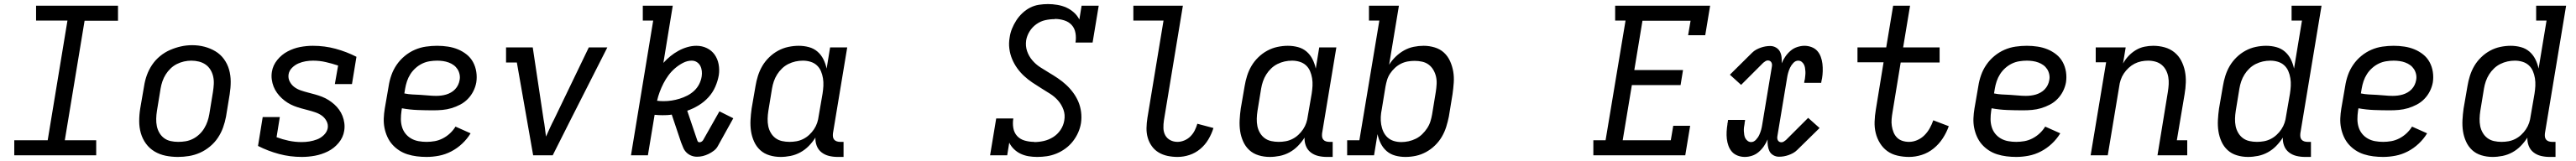

<svg xmlns="http://www.w3.org/2000/svg" viewBox="-20 -763 12640 791"><path d="M50 0V-74H214L311 -662H157V-735H559V-661H395L298 -74H452V0Z M853 8Q822 8 792.5 2Q763 -4 738 -19Q713 -34 696 -57.5Q679 -81 671 -109Q663 -137 663 -168Q663 -199 668 -230L687 -340Q691 -367 700.5 -393.5Q710 -420 726 -444Q742 -468 765 -487Q788 -506 814.5 -517.5Q841 -529 868 -535Q895 -541 923 -541Q954 -541 983 -533.5Q1012 -526 1037 -511Q1062 -496 1079 -472.5Q1096 -449 1104 -421Q1112 -393 1112 -362Q1112 -331 1107 -300L1089 -190Q1084 -163 1074.5 -136.5Q1065 -110 1049 -86Q1033 -62 1010 -43Q987 -24 961 -12.5Q935 -1 907.5 3.5Q880 8 853 8ZM854 -66Q873 -66 891 -69Q909 -72 926 -80.5Q943 -89 957.5 -102.5Q972 -116 982 -132.5Q992 -149 998 -166.5Q1004 -184 1007 -202L1025 -312Q1028 -331 1029 -350Q1030 -369 1026 -387Q1022 -405 1012.5 -420.5Q1003 -436 988.5 -446Q974 -456 956 -460.5Q938 -465 919 -465Q901 -465 883 -461Q865 -457 848 -448.5Q831 -440 817 -426.5Q803 -413 793 -397Q783 -381 777 -363.5Q771 -346 768 -328L750 -218Q747 -199 746.5 -180Q746 -161 749.5 -143.5Q753 -126 762 -110.5Q771 -95 785 -84.5Q799 -74 817 -70Q835 -66 854 -66Z M1461 8Q1403 8 1349 -6.5Q1295 -21 1246 -46L1269 -188H1353L1337 -89Q1366 -78 1397 -71.5Q1428 -65 1460 -65Q1479 -65 1498 -68Q1517 -71 1535.5 -78Q1554 -85 1569 -99.5Q1584 -114 1588 -133Q1591 -152 1582 -168.5Q1573 -185 1559 -195Q1545 -205 1527.5 -211Q1510 -217 1492.5 -221.5Q1475 -226 1457 -231Q1439 -236 1422.5 -242.5Q1406 -249 1391 -258.5Q1376 -268 1363 -280Q1350 -292 1339.5 -306.5Q1329 -321 1322.5 -337.5Q1316 -354 1313.5 -372.5Q1311 -391 1314 -410Q1319 -442 1340.5 -468.5Q1362 -495 1391.5 -510.5Q1421 -526 1452.5 -532Q1484 -538 1515 -538Q1573 -538 1626.5 -523.5Q1680 -509 1729 -484L1707 -350H1623L1639 -441Q1609 -451 1578.5 -458Q1548 -465 1516 -465Q1498 -465 1480 -462Q1462 -459 1444.5 -451.5Q1427 -444 1413 -430Q1399 -416 1396 -398Q1393 -379 1401.5 -362.5Q1410 -346 1424 -335.5Q1438 -325 1455.5 -319Q1473 -313 1490.5 -308.5Q1508 -304 1526 -299Q1544 -294 1560.5 -287.5Q1577 -281 1592 -271.5Q1607 -262 1620 -250.5Q1633 -239 1643.5 -224.5Q1654 -210 1660.5 -193.5Q1667 -177 1669.5 -158.5Q1672 -140 1669 -121Q1664 -88 1641.5 -61Q1619 -34 1588.5 -19Q1558 -4 1525.5 2Q1493 8 1461 8Z M2073 8Q2049 8 2025 5Q2001 2 1979 -5Q1957 -12 1938 -24.5Q1919 -37 1904.5 -53.5Q1890 -70 1880.5 -91Q1871 -112 1866.5 -135Q1862 -158 1863 -182Q1864 -206 1868 -230L1887 -340Q1891 -367 1900.5 -394Q1910 -421 1926.5 -445Q1943 -469 1966 -488Q1989 -507 2015.5 -518.5Q2042 -530 2070 -534Q2098 -538 2125 -538Q2152 -538 2178 -534Q2204 -530 2227 -520.5Q2250 -511 2269.5 -495.5Q2289 -480 2301 -458Q2313 -436 2317 -410Q2321 -384 2317 -358Q2313 -336 2302.5 -315Q2292 -294 2275.5 -277Q2259 -260 2238 -249Q2217 -238 2195 -231.5Q2173 -225 2151 -223Q2129 -221 2107 -221Q2068 -221 2029 -222.5Q1990 -224 1952 -231L1950 -218Q1947 -198 1947 -178Q1947 -158 1952.5 -139.5Q1958 -121 1969.5 -106.5Q1981 -92 1997.5 -82.5Q2014 -73 2033.5 -69.5Q2053 -66 2073 -66Q2093 -66 2113 -69.5Q2133 -73 2152.5 -83Q2172 -93 2188 -108Q2204 -123 2215 -141L2289 -108Q2272 -80 2247.5 -57Q2223 -34 2194 -19Q2165 -4 2134 2Q2103 8 2073 8ZM2120 -292Q2132 -292 2144.5 -293.5Q2157 -295 2169 -298.5Q2181 -302 2192.5 -308.5Q2204 -315 2213 -324.5Q2222 -334 2227.5 -345.5Q2233 -357 2235 -369Q2238 -383 2235 -397.5Q2232 -412 2224.5 -423.5Q2217 -435 2206 -443Q2195 -451 2181.5 -456Q2168 -461 2153.5 -463Q2139 -465 2125 -465Q2107 -465 2088 -462Q2069 -459 2051.5 -450.5Q2034 -442 2019 -428.5Q2004 -415 1993.5 -398.5Q1983 -382 1977 -364Q1971 -346 1968 -328L1964 -304Q1983 -300 2002.5 -299Q2022 -298 2042 -297Q2062 -296 2081.5 -294Q2101 -292 2120 -292Z M2596 0 2516 -456H2463V-530H2594L2647 -177Q2651 -156 2653.5 -135Q2656 -114 2659 -92Q2669 -114 2678.5 -135Q2688 -156 2699 -177L2869 -530H2960L2781 -177L2692 0Z M3400 7Q3385 7 3371.5 1.5Q3358 -4 3348 -14Q3338 -24 3332.5 -37Q3327 -50 3322 -63L3276 -200Q3264 -198 3253 -197.5Q3242 -197 3231 -197Q3221 -197 3211.5 -197.5Q3202 -198 3192 -199L3159 0H3076L3185 -662H3134V-735H3281L3235 -454Q3251 -472 3269.5 -487Q3288 -502 3309 -513.5Q3330 -525 3352.5 -531.5Q3375 -538 3397 -538Q3425 -538 3448.5 -526.5Q3472 -515 3486.5 -494.5Q3501 -474 3506 -447.5Q3511 -421 3507 -394Q3502 -365 3489.5 -336.5Q3477 -308 3456 -285Q3435 -262 3408 -245.5Q3381 -229 3352 -219L3397 -86Q3399 -79 3402 -71.5Q3405 -64 3412 -64Q3419 -64 3424.5 -68.5Q3430 -73 3433 -80L3510 -216L3578 -182L3502 -45Q3495 -32 3482.5 -22.5Q3470 -13 3456.5 -6.5Q3443 0 3429 3.5Q3415 7 3400 7ZM3236 -266Q3256 -266 3275.5 -269Q3295 -272 3314.5 -278Q3334 -284 3352.5 -293.5Q3371 -303 3386 -317Q3401 -331 3410.5 -349.5Q3420 -368 3423 -388Q3425 -401 3423.5 -414.5Q3422 -428 3416 -439.5Q3410 -451 3399 -458Q3388 -465 3374 -465Q3352 -465 3331 -454Q3310 -443 3292 -427.5Q3274 -412 3260 -393Q3246 -374 3235.5 -353.5Q3225 -333 3217 -311.5Q3209 -290 3204 -268Q3212 -267 3220 -266.5Q3228 -266 3236 -266Z M3810 8Q3810 8 3810 8Q3810 8 3810 8Q3782 8 3755.5 0Q3729 -8 3710 -25.5Q3691 -43 3680 -67.5Q3669 -92 3665 -118.5Q3661 -145 3662.5 -173.5Q3664 -202 3668 -230L3687 -340Q3691 -365 3699 -390.5Q3707 -416 3720.5 -439Q3734 -462 3754 -481.5Q3774 -501 3798 -514Q3822 -527 3848 -532.5Q3874 -538 3899 -538Q3925 -538 3949 -531.5Q3973 -525 3991 -509.5Q4009 -494 4020 -472Q4031 -450 4036 -426L4053 -530H4137L4067 -108Q4066 -99 4067 -91Q4068 -83 4073 -77Q4078 -71 4086 -68.5Q4094 -66 4102 -66H4119V8H4090Q4068 8 4047.5 3Q4027 -2 4011 -14.5Q3995 -27 3987.5 -46.5Q3980 -66 3981 -87Q3967 -65 3948.5 -46Q3930 -27 3907 -14.5Q3884 -2 3859 3Q3834 8 3810 8ZM3854 -66Q3871 -66 3888 -69Q3905 -72 3921 -80Q3937 -88 3950.5 -100.5Q3964 -113 3974 -128Q3984 -143 3989.5 -159.5Q3995 -176 3997 -193L4016 -303Q4019 -322 4020 -341Q4021 -360 4018 -378.5Q4015 -397 4008 -413.5Q4001 -430 3988 -442Q3975 -454 3957 -459.5Q3939 -465 3920 -465Q3901 -465 3883 -461Q3865 -457 3848 -448.5Q3831 -440 3817 -426.5Q3803 -413 3793 -397Q3783 -381 3777 -363.5Q3771 -346 3768 -328L3750 -218Q3747 -199 3746.5 -180Q3746 -161 3749.5 -143.5Q3753 -126 3762 -110.5Q3771 -95 3785 -84.5Q3799 -74 3817 -70Q3835 -66 3854 -66Z M5069 8Q5047 8 5026.5 4.5Q5006 1 4988 -7.5Q4970 -16 4955.5 -30Q4941 -44 4932 -62L4922 0H4838L4868 -181H4952Q4948 -157 4952 -134Q4956 -111 4970.5 -95Q4985 -79 5007.5 -72.5Q5030 -66 5054 -66Q5054 -66 5054 -65.5Q5054 -65 5054 -65Q5078 -65 5102 -70.5Q5126 -76 5147.5 -89.5Q5169 -103 5183.5 -124.5Q5198 -146 5202 -171Q5207 -199 5198 -224Q5189 -249 5172 -268.5Q5155 -288 5133 -302Q5111 -316 5089 -329.5Q5067 -343 5045.5 -357.5Q5024 -372 5005 -389.5Q4986 -407 4971 -428Q4956 -449 4946 -473Q4936 -497 4932.5 -524Q4929 -551 4934 -579Q4937 -601 4945.5 -622Q4954 -643 4966.5 -662.5Q4979 -682 4996.5 -698.5Q5014 -715 5034.5 -725.5Q5055 -736 5077.5 -739.5Q5100 -743 5122 -743Q5145 -743 5168.5 -739Q5192 -735 5212 -726Q5232 -717 5249 -702Q5266 -687 5276 -667L5287 -735H5371L5341 -554H5257Q5261 -577 5257 -600.5Q5253 -624 5238.5 -640Q5224 -656 5201.5 -663Q5179 -670 5156 -670Q5156 -670 5155.5 -669.5Q5155 -669 5155 -669Q5132 -669 5109 -664Q5086 -659 5065.5 -644.5Q5045 -630 5032 -609Q5019 -588 5015 -565Q5011 -537 5019.5 -512Q5028 -487 5045 -467Q5062 -447 5083.5 -433Q5105 -419 5127 -406Q5149 -393 5170.5 -378.5Q5192 -364 5211 -346.5Q5230 -329 5245.5 -308Q5261 -287 5271 -263.5Q5281 -240 5284.5 -213Q5288 -186 5284 -158Q5280 -134 5270 -111.5Q5260 -89 5244.5 -69Q5229 -49 5208 -33.5Q5187 -18 5163.5 -8.5Q5140 1 5116.5 4.5Q5093 8 5069 8Z M5758 8Q5733 8 5709 3Q5685 -2 5665 -14Q5645 -26 5631.5 -45Q5618 -64 5611.5 -86.5Q5605 -109 5605.5 -134Q5606 -159 5610 -184L5689 -662H5541V-735H5784L5691 -172Q5688 -153 5688.5 -133.5Q5689 -114 5697.5 -98.5Q5706 -83 5722 -74.5Q5738 -66 5758 -66Q5774 -66 5791 -73Q5808 -80 5821 -93Q5834 -106 5842 -122Q5850 -138 5855 -155L5934 -134Q5925 -105 5909 -78Q5893 -51 5869 -31Q5845 -11 5816 -1.5Q5787 8 5758 8Z M6210 8Q6210 8 6210 8Q6210 8 6210 8Q6182 8 6155.5 0Q6129 -8 6110 -25.5Q6091 -43 6080 -67.5Q6069 -92 6065 -118.5Q6061 -145 6062.5 -173.5Q6064 -202 6068 -230L6087 -340Q6091 -365 6099 -390.5Q6107 -416 6120.5 -439Q6134 -462 6154 -481.5Q6174 -501 6198 -514Q6222 -527 6248 -532.5Q6274 -538 6299 -538Q6325 -538 6349 -531.5Q6373 -525 6391 -509.5Q6409 -494 6420 -472Q6431 -450 6436 -426L6453 -530H6537L6467 -108Q6466 -99 6467 -91Q6468 -83 6473 -77Q6478 -71 6486 -68.5Q6494 -66 6502 -66H6519V8H6490Q6468 8 6447.5 3Q6427 -2 6411 -14.5Q6395 -27 6387.5 -46.5Q6380 -66 6381 -87Q6367 -65 6348.5 -46Q6330 -27 6307 -14.5Q6284 -2 6259 3Q6234 8 6210 8ZM6254 -66Q6271 -66 6288 -69Q6305 -72 6321 -80Q6337 -88 6350.5 -100.5Q6364 -113 6374 -128Q6384 -143 6389.5 -159.5Q6395 -176 6397 -193L6416 -303Q6419 -322 6420 -341Q6421 -360 6418 -378.5Q6415 -397 6408 -413.5Q6401 -430 6388 -442Q6375 -454 6357 -459.5Q6339 -465 6320 -465Q6301 -465 6283 -461Q6265 -457 6248 -448.5Q6231 -440 6217 -426.5Q6203 -413 6193 -397Q6183 -381 6177 -363.5Q6171 -346 6168 -328L6150 -218Q6147 -199 6146.5 -180Q6146 -161 6149.5 -143.5Q6153 -126 6162 -110.5Q6171 -95 6185 -84.5Q6199 -74 6217 -70Q6235 -66 6254 -66Z M6876 8Q6850 8 6826 1.5Q6802 -5 6784 -20.5Q6766 -36 6755 -58Q6744 -80 6739 -104L6722 0H6590V-74H6650L6748 -662H6697V-735H6844L6796 -445Q6809 -466 6828 -484.5Q6847 -503 6869.5 -515.5Q6892 -528 6916.5 -533Q6941 -538 6965 -538Q6965 -538 6965 -538Q6965 -538 6966 -538Q6993 -538 7019.5 -530Q7046 -522 7065 -504.5Q7084 -487 7095 -462.5Q7106 -438 7110.5 -411.5Q7115 -385 7113 -356.5Q7111 -328 7107 -300L7089 -190Q7084 -165 7076 -139.5Q7068 -114 7054.5 -91Q7041 -68 7021 -48.5Q7001 -29 6977 -16Q6953 -3 6927.5 2.5Q6902 8 6876 8ZM6856 -65Q6873 -65 6891.5 -69Q6910 -73 6927 -81.5Q6944 -90 6958 -103.5Q6972 -117 6982.5 -133Q6993 -149 6998.5 -166.5Q7004 -184 7007 -202L7025 -312Q7028 -331 7029 -350Q7030 -369 7026 -386.5Q7022 -404 7013 -419.5Q7004 -435 6990 -445.5Q6976 -456 6958 -460Q6940 -464 6921 -464Q6904 -464 6887 -461Q6870 -458 6854 -450Q6838 -442 6824.5 -429.5Q6811 -417 6801 -402Q6791 -387 6786 -370.5Q6781 -354 6778 -337L6760 -227Q6756 -208 6755 -189Q6754 -170 6757 -151.5Q6760 -133 6767.5 -116.5Q6775 -100 6788 -88Q6801 -76 6818.5 -70.5Q6836 -65 6856 -65Z M7798 0V-74H7858L7956 -662H7905V-735H8371L8347 -590H8263L8275 -661H8039L7999 -419H8238L8226 -345H7987L7942 -74H8178L8190 -145H8273L8249 0Z M8541 8Q8523 8 8506 1.5Q8489 -5 8478 -17.5Q8467 -30 8461 -46.5Q8455 -63 8453 -80.5Q8451 -98 8452 -116.5Q8453 -135 8456 -153Q8456 -154 8456 -155.5Q8456 -157 8456 -158L8457 -159Q8457 -161 8457.5 -163Q8458 -165 8458 -167Q8458 -169 8458.5 -170.5Q8459 -172 8459 -174H8543Q8542 -173 8542 -171Q8542 -169 8542 -168Q8541 -165 8540.5 -161.5Q8540 -158 8540 -155Q8538 -146 8537 -136.5Q8536 -127 8536.5 -118Q8537 -109 8538.5 -100Q8540 -91 8544 -83.5Q8548 -76 8555.5 -70.5Q8563 -65 8572 -65Q8585 -65 8595.5 -76Q8606 -87 8612 -100Q8618 -113 8621.5 -126Q8625 -139 8627 -153L8674 -436Q8675 -442 8674.5 -447Q8674 -452 8671.5 -456.5Q8669 -461 8664.5 -463.5Q8660 -466 8654 -466Q8648 -466 8642.5 -462.5Q8637 -459 8632 -455L8523 -346L8468 -396L8577 -504Q8586 -513 8597 -519Q8608 -525 8619.5 -529Q8631 -533 8642.5 -535Q8654 -537 8666 -537Q8681 -537 8694 -529.5Q8707 -522 8713.5 -509.5Q8720 -497 8721.5 -482Q8723 -467 8722 -452Q8729 -469 8740 -485Q8751 -501 8765.5 -513.5Q8780 -526 8798.5 -532Q8817 -538 8834 -538Q8852 -538 8869 -531.5Q8886 -525 8897 -512.5Q8908 -500 8914 -483.5Q8920 -467 8922 -449.5Q8924 -432 8923.5 -413.5Q8923 -395 8920 -377Q8919 -376 8919 -374.5Q8919 -373 8919 -372V-371Q8918 -369 8917.5 -367Q8917 -365 8917 -363Q8917 -361 8916.5 -359.5Q8916 -358 8916 -356H8832Q8833 -357 8833 -359Q8833 -361 8833 -362Q8834 -365 8834.5 -368.5Q8835 -372 8836 -375Q8837 -384 8838 -393.5Q8839 -403 8838.5 -412Q8838 -421 8836.5 -430Q8835 -439 8831 -446.5Q8827 -454 8820 -459.5Q8813 -465 8803 -465Q8790 -465 8779.5 -454Q8769 -443 8763 -430Q8757 -417 8753.5 -404Q8750 -391 8748 -377L8701 -94Q8700 -88 8700.5 -83Q8701 -78 8703.5 -73.5Q8706 -69 8710.5 -66.5Q8715 -64 8721 -64Q8727 -64 8732.5 -67.5Q8738 -71 8743 -75L8852 -184L8908 -134L8798 -26Q8789 -17 8778 -11Q8767 -5 8755.5 -1Q8744 3 8732.5 5Q8721 7 8709 7Q8694 7 8681 -0.5Q8668 -8 8662 -20.5Q8656 -33 8654 -48Q8652 -63 8653 -78Q8646 -61 8635 -45Q8624 -29 8609.5 -16.5Q8595 -4 8577 2Q8559 8 8541 8Z M9347 8Q9318 8 9290 1.5Q9262 -5 9240.5 -20.5Q9219 -36 9204.5 -59.5Q9190 -83 9183.5 -109.5Q9177 -136 9178 -165.5Q9179 -195 9184 -224L9222 -457H9094V-530H9235L9269 -735H9352L9318 -530H9497V-456H9306L9266 -212Q9263 -195 9261.5 -178Q9260 -161 9262.5 -144.5Q9265 -128 9271 -113Q9277 -98 9288 -87Q9299 -76 9314.5 -71Q9330 -66 9347 -66Q9367 -66 9387 -74.5Q9407 -83 9422.5 -98.5Q9438 -114 9448.5 -133Q9459 -152 9466 -172L9542 -143Q9531 -112 9512.5 -83.5Q9494 -55 9467.5 -33.5Q9441 -12 9409.5 -2Q9378 8 9347 8Z M9873 8Q9849 8 9825 5Q9801 2 9779 -5Q9757 -12 9738 -24.5Q9719 -37 9704.5 -53.5Q9690 -70 9680.5 -91Q9671 -112 9666.5 -135Q9662 -158 9663 -182Q9664 -206 9668 -230L9687 -340Q9691 -367 9700.5 -394Q9710 -421 9726.5 -445Q9743 -469 9766 -488Q9789 -507 9815.5 -518.5Q9842 -530 9870 -534Q9898 -538 9925 -538Q9952 -538 9978 -534Q10004 -530 10027 -520.5Q10050 -511 10069.5 -495.5Q10089 -480 10101 -458Q10113 -436 10117 -410Q10121 -384 10117 -358Q10113 -336 10102.5 -315Q10092 -294 10075.5 -277Q10059 -260 10038 -249Q10017 -238 9995 -231.5Q9973 -225 9951 -223Q9929 -221 9907 -221Q9868 -221 9829 -222.5Q9790 -224 9752 -231L9750 -218Q9747 -198 9747 -178Q9747 -158 9752.5 -139.5Q9758 -121 9769.5 -106.5Q9781 -92 9797.5 -82.5Q9814 -73 9833.5 -69.5Q9853 -66 9873 -66Q9893 -66 9913 -69.5Q9933 -73 9952.5 -83Q9972 -93 9988 -108Q10004 -123 10015 -141L10089 -108Q10072 -80 10047.5 -57Q10023 -34 9994 -19Q9965 -4 9934 2Q9903 8 9873 8ZM9920 -292Q9932 -292 9944.5 -293.5Q9957 -295 9969 -298.5Q9981 -302 9992.5 -308.5Q10004 -315 10013 -324.5Q10022 -334 10027.5 -345.5Q10033 -357 10035 -369Q10038 -383 10035 -397.5Q10032 -412 10024.5 -423.5Q10017 -435 10006 -443Q9995 -451 9981.5 -456Q9968 -461 9953.5 -463Q9939 -465 9925 -465Q9907 -465 9888 -462Q9869 -459 9851.5 -450.5Q9834 -442 9819 -428.5Q9804 -415 9793.5 -398.5Q9783 -382 9777 -364Q9771 -346 9768 -328L9764 -304Q9783 -300 9802.5 -299Q9822 -298 9842 -297Q9862 -296 9881.5 -294Q9901 -292 9920 -292Z M10238 0 10314 -457H10263V-530H10410L10397 -451Q10408 -471 10424 -488Q10440 -505 10460 -517Q10480 -529 10502 -533.5Q10524 -538 10545 -538Q10574 -538 10601 -530.5Q10628 -523 10649 -506Q10670 -489 10682.5 -465Q10695 -441 10700.5 -414Q10706 -387 10705 -358Q10704 -329 10699 -300L10661 -74H10712V0H10566L10617 -312Q10620 -331 10621 -349Q10622 -367 10619 -384.5Q10616 -402 10608 -417.5Q10600 -433 10587 -444Q10574 -455 10556.5 -460Q10539 -465 10520 -465Q10503 -465 10486 -461.5Q10469 -458 10453.5 -450Q10438 -442 10424.5 -429.5Q10411 -417 10401 -402Q10391 -387 10385.5 -370.5Q10380 -354 10378 -337L10322 0Z M11010 8Q11010 8 11010 8Q11010 8 11010 8Q10982 8 10955.5 0Q10929 -8 10910 -25.5Q10891 -43 10880 -67.5Q10869 -92 10865 -118.5Q10861 -145 10862.5 -173.5Q10864 -202 10868 -230L10887 -340Q10891 -365 10899 -390.5Q10907 -416 10920.5 -439Q10934 -462 10954 -481.5Q10974 -501 10998 -514Q11022 -527 11048 -532.5Q11074 -538 11099 -538Q11125 -538 11149 -531.5Q11173 -525 11191 -509.5Q11209 -494 11220 -472Q11231 -450 11236 -426L11275 -662H11224V-735H11371L11267 -108Q11266 -99 11267 -91Q11268 -83 11273 -77Q11278 -71 11286 -68.5Q11294 -66 11302 -66H11319V8H11290Q11268 8 11247.5 3Q11227 -2 11211 -14.5Q11195 -27 11187.5 -46.5Q11180 -66 11181 -87Q11167 -65 11148.5 -46Q11130 -27 11107 -14.5Q11084 -2 11059 3Q11034 8 11010 8ZM11054 -66Q11071 -66 11088 -69Q11105 -72 11121 -80Q11137 -88 11150.5 -100.5Q11164 -113 11174 -128Q11184 -143 11189.5 -159.5Q11195 -176 11197 -193L11216 -303Q11219 -322 11220 -341Q11221 -360 11218 -378.5Q11215 -397 11208 -413.5Q11201 -430 11188 -442Q11175 -454 11157 -459.5Q11139 -465 11120 -465Q11101 -465 11083 -461Q11065 -457 11048 -448.5Q11031 -440 11017 -426.5Q11003 -413 10993 -397Q10983 -381 10977 -363.5Q10971 -346 10968 -328L10950 -218Q10947 -199 10946.5 -180Q10946 -161 10949.5 -143.5Q10953 -126 10962 -110.5Q10971 -95 10985 -84.5Q10999 -74 11017 -70Q11035 -66 11054 -66Z M11673 8Q11649 8 11625 5Q11601 2 11579 -5Q11557 -12 11538 -24.5Q11519 -37 11504.5 -53.5Q11490 -70 11480.5 -91Q11471 -112 11466.5 -135Q11462 -158 11463 -182Q11464 -206 11468 -230L11487 -340Q11491 -367 11500.5 -394Q11510 -421 11526.5 -445Q11543 -469 11566 -488Q11589 -507 11615.5 -518.5Q11642 -530 11670 -534Q11698 -538 11725 -538Q11752 -538 11778 -534Q11804 -530 11827 -520.5Q11850 -511 11869.5 -495.5Q11889 -480 11901 -458Q11913 -436 11917 -410Q11921 -384 11917 -358Q11913 -336 11902.5 -315Q11892 -294 11875.5 -277Q11859 -260 11838 -249Q11817 -238 11795 -231.5Q11773 -225 11751 -223Q11729 -221 11707 -221Q11668 -221 11629 -222.5Q11590 -224 11552 -231L11550 -218Q11547 -198 11547 -178Q11547 -158 11552.5 -139.5Q11558 -121 11569.5 -106.5Q11581 -92 11597.5 -82.5Q11614 -73 11633.5 -69.5Q11653 -66 11673 -66Q11693 -66 11713 -69.5Q11733 -73 11752.5 -83Q11772 -93 11788 -108Q11804 -123 11815 -141L11889 -108Q11872 -80 11847.5 -57Q11823 -34 11794 -19Q11765 -4 11734 2Q11703 8 11673 8ZM11720 -292Q11732 -292 11744.5 -293.5Q11757 -295 11769 -298.5Q11781 -302 11792.5 -308.5Q11804 -315 11813 -324.5Q11822 -334 11827.5 -345.5Q11833 -357 11835 -369Q11838 -383 11835 -397.5Q11832 -412 11824.5 -423.5Q11817 -435 11806 -443Q11795 -451 11781.5 -456Q11768 -461 11753.5 -463Q11739 -465 11725 -465Q11707 -465 11688 -462Q11669 -459 11651.5 -450.5Q11634 -442 11619 -428.5Q11604 -415 11593.5 -398.5Q11583 -382 11577 -364Q11571 -346 11568 -328L11564 -304Q11583 -300 11602.5 -299Q11622 -298 11642 -297Q11662 -296 11681.5 -294Q11701 -292 11720 -292Z M12210 8Q12210 8 12210 8Q12210 8 12210 8Q12182 8 12155.5 0Q12129 -8 12110 -25.5Q12091 -43 12080 -67.5Q12069 -92 12065 -118.5Q12061 -145 12062.5 -173.5Q12064 -202 12068 -230L12087 -340Q12091 -365 12099 -390.5Q12107 -416 12120.5 -439Q12134 -462 12154 -481.5Q12174 -501 12198 -514Q12222 -527 12248 -532.5Q12274 -538 12299 -538Q12325 -538 12349 -531.5Q12373 -525 12391 -509.5Q12409 -494 12420 -472Q12431 -450 12436 -426L12475 -662H12424V-735H12571L12467 -108Q12466 -99 12467 -91Q12468 -83 12473 -77Q12478 -71 12486 -68.5Q12494 -66 12502 -66H12519V8H12490Q12468 8 12447.5 3Q12427 -2 12411 -14.5Q12395 -27 12387.5 -46.5Q12380 -66 12381 -87Q12367 -65 12348.5 -46Q12330 -27 12307 -14.5Q12284 -2 12259 3Q12234 8 12210 8ZM12254 -66Q12271 -66 12288 -69Q12305 -72 12321 -80Q12337 -88 12350.5 -100.5Q12364 -113 12374 -128Q12384 -143 12389.5 -159.5Q12395 -176 12397 -193L12416 -303Q12419 -322 12420 -341Q12421 -360 12418 -378.5Q12415 -397 12408 -413.5Q12401 -430 12388 -442Q12375 -454 12357 -459.5Q12339 -465 12320 -465Q12301 -465 12283 -461Q12265 -457 12248 -448.5Q12231 -440 12217 -426.5Q12203 -413 12193 -397Q12183 -381 12177 -363.5Q12171 -346 12168 -328L12150 -218Q12147 -199 12146.5 -180Q12146 -161 12149.5 -143.5Q12153 -126 12162 -110.5Q12171 -95 12185 -84.5Q12199 -74 12217 -70Q12235 -66 12254 -66Z"/></svg>

Font: Iosevka Slab Extended
Style: Italic
Weight: 400
Width: 7
Italic angle: -9°
Monospace: yes
Designer: Belleve Invis
Foundry: Belleve Invis
Version: Version 11.1.0; ttfautohint (v1.8.3)